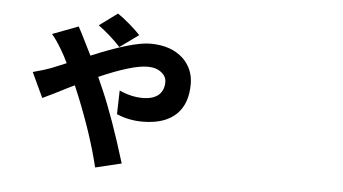

<svg xmlns="http://www.w3.org/2000/svg" viewBox="-50 -731 1601 897"><g transform="rotate(5 750.0 -282.0)"><path d="M424.8 81.1Q389.6 -65.4 319.3 -239.3Q312.5 -255.9 296.9 -293Q263.7 -277.3 207 -248Q163.1 -226.6 150.4 -220.7L95.7 -337.9Q154.3 -353.5 181.6 -364.3Q203.1 -373 250 -392.6Q234.4 -425.8 216.8 -455.1Q191.4 -498 169.9 -522.5L291 -568.4Q308.6 -536.1 320.3 -511.7Q323.2 -505.9 330.1 -492.2Q347.7 -458 357.4 -437.5Q548.8 -517.6 631.8 -517.6Q730.5 -517.6 787.1 -463.9Q835.9 -416 835.9 -345.7Q835.9 -253.9 785.2 -204.1Q731.4 -151.4 626 -151.4Q561.5 -151.4 504.9 -175.8L507.8 -287.1Q563.5 -261.7 617.2 -261.7Q666 -261.7 692.4 -284.2Q716.8 -306.6 716.8 -344.7Q716.8 -371.1 694.3 -388.7Q669.9 -409.2 627.9 -409.2Q556.6 -409.2 402.3 -341.8Q413.1 -318.4 426.8 -286.1Q482.4 -159.2 546.9 51.8ZM488.3 -489.3Q438.5 -543 383.8 -582L468.8 -644.5Q490.2 -630.9 524.4 -601.6Q558.6 -572.3 576.2 -552.7Z"/></g></svg>

Font: Bpmf GenYo Gothic B
Style: B
Weight: 700
Foundry: But Ko
Version: Version 1.320